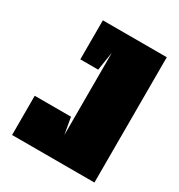

<svg xmlns="http://www.w3.org/2000/svg" viewBox="-155 -744 790 848"><g transform="rotate(30 240.0 -319.5)"><path d="M215 -200H30V0H450V-639H124V-440H215L230 -535C230 -243 230 -401 230 -115L215 -200Z"/></g></svg>

Font: Banana Brick
Style: Regular
Weight: 400
Designer: artmaker
Foundry: artmaker
Version: Version 4.000 2011 initial release